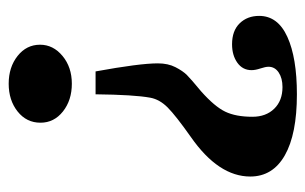

<svg xmlns="http://www.w3.org/2000/svg" viewBox="-154 -332 720 453"><g transform="rotate(-90 206.5 -105.0)"><path d="M211 235Q117 235 67 206.5Q17 178 17 125Q17 50 110 -15Q161 -51 180 -70Q199 -89 203 -111Q210 -149 211 -240H265Q284 -136 284 -93Q284 -69 275 -51.5Q266 -34 256.5 -24.5Q247 -15 218 9Q182 41 170 66Q158 91 158 130Q158 162 177 181.5Q196 201 228 201Q249 201 262.5 192Q276 183 276 168Q276 161 272 149Q268 137 268 128Q268 107 285.5 94.5Q303 82 329 82Q361 82 378.5 100Q396 118 396 146Q396 190 346.5 212.5Q297 235 211 235ZM144 -370Q144 -403 170.5 -424Q197 -445 236 -445Q275 -445 301.5 -424Q328 -403 328 -371Q328 -340 301.5 -318Q275 -296 236 -296Q197 -296 170.5 -317Q144 -338 144 -370Z"/></g></svg>

Font: UnnaBold
Style: Bold
Weight: 700
Designer: Jorge de Buen Unna
Foundry: Omnibus-Type
Version: Version 2.008;hotconv 1.0.109;makeotfexe 2.5.65596